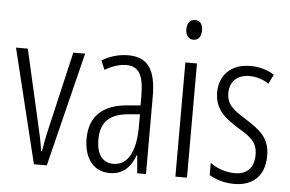

<svg xmlns="http://www.w3.org/2000/svg" viewBox="-52 -806 1346 891"><g transform="rotate(5 621.5 -361.0)"><path d="M135 0H195L327 -532H272L189 -175C179 -134 172 -96 167 -64H163C157 -107 148 -147 139 -185L60 -532H5Z M527 -542C485 -542 442 -530 405 -507L423 -465C461 -487 494 -496 521 -496C580 -496 604 -459 604 -358V-315L543 -310C431 -301 368 -245 368 -140C368 -61 404 10 488 10C554 10 587 -31 607 -84H609L616 0H657V-360C657 -485 620 -542 527 -542ZM549 -269 605 -274V-216C605 -106 572 -34 502 -34C452 -34 423 -70 423 -141C423 -220 463 -261 549 -269Z M822 -732C797 -732 785 -713 785 -686C785 -659 798 -640 822 -640C845 -640 858 -658 858 -686C858 -713 847 -732 822 -732ZM848 -532H794V0H848Z M1210 -134C1210 -218 1162 -252 1096 -294C1033 -333 1005 -357 1005 -408C1005 -463 1041 -495 1096 -495C1129 -495 1161 -485 1186 -467L1208 -511C1176 -531 1138 -542 1096 -542C1005 -542 953 -485 953 -407C953 -327 1001 -290 1068 -248C1128 -213 1156 -189 1156 -133C1156 -74 1125 -40 1067 -40C1024 -40 981 -56 952 -78V-21C978 -5 1019 10 1068 10C1160 10 1210 -44 1210 -134Z"/></g></svg>

Font: Noto Sans Myanmar UI ExtraCondensed Light
Style: Regular
Weight: 300
Width: 2
Designer: Monotype Design Team
Foundry: Monotype Imaging Inc.
Version: Version 2.103